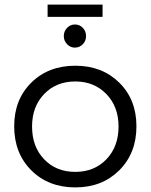

<svg xmlns="http://www.w3.org/2000/svg" viewBox="-20 -816 658 839"><path d="M188 -795.9H428.2V-742.2H188ZM307.1 -709Q328.1 -709 342 -694.3Q356 -679.7 356 -658.2Q356 -637.2 341.8 -622.6Q327.6 -607.9 307.1 -607.9Q287.6 -607.9 273.2 -622.8Q258.8 -637.7 258.8 -658.2Q258.8 -679.7 273.2 -694.3Q287.6 -709 307.1 -709ZM309.1 -528.8Q426.3 -528.8 501.2 -454.8Q576.2 -380.9 576.2 -264.2Q576.2 -146.5 501.2 -71.8Q426.3 2.9 309.1 2.9Q191.4 2.9 116.7 -71.8Q42 -146.5 42 -264.2Q42 -380.9 116.7 -454.8Q191.4 -528.8 309.1 -528.8ZM309.1 -460Q225.6 -460 172.9 -405Q120.1 -350.1 120.1 -263.2Q120.1 -174.8 172.9 -119.9Q225.6 -64.9 309.1 -64.9Q392.1 -64.9 445.1 -120.1Q498 -175.3 498 -263.2Q498 -350.1 444.8 -405Q391.6 -460 309.1 -460Z"/></svg>

Font: Montserrat-Arabic Light
Style: Regular
Weight: 300
Designer: Mohamed Gaber
Foundry: Kief Type Foundry
Version: Version 5.008;PS 005.008;hotconv 1.0.88;makeotf.lib2.5.64775